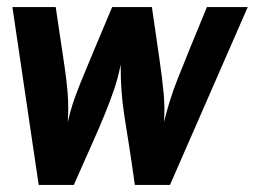

<svg xmlns="http://www.w3.org/2000/svg" viewBox="-20 -517 718 541"><path d="M137 -497Q148 -421 155.5 -372.5Q163 -324 167 -291Q171 -258 172 -231.5Q173 -205 171 -173Q177 -200 185 -224.5Q193 -249 206 -281.5Q219 -314 240.5 -365Q262 -416 296 -497H408Q420 -414 428.5 -356Q437 -298 441 -255Q445 -212 442 -173Q450 -205 459 -234Q468 -263 481.5 -297Q495 -331 514.5 -379Q534 -427 563 -497H678L459 4H360Q350 -68 342.5 -114Q335 -160 330 -193.5Q325 -227 322.5 -259.5Q320 -292 320 -335Q313 -299 302 -266.5Q291 -234 276 -197Q261 -160 239.5 -112Q218 -64 188 4H89L15 -497Z"/></svg>

Font: Rosario
Style: Italic
Weight: 400
Italic angle: -8.05°
Designer: Hector Gatti
Foundry: Omnibus Type
Version: Version 1.201